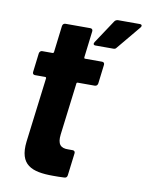

<svg xmlns="http://www.w3.org/2000/svg" viewBox="-80 -758 628 818"><g transform="rotate(10 233.5 -349.5)"><path d="M349 -692 282 -591C277 -583 279 -577 288 -577H365C371 -577 375 -578 379 -584L463 -685C470 -693 468 -700 458 -700H364C359 -700 352 -697 349 -692ZM254 -646H146C139 -646 134 -641 133 -634L119 -519C119 -516 116 -514 114 -514H69C62 -514 57 -509 56 -502L46 -420C45 -413 49 -408 56 -408H101C103 -408 105 -406 105 -403L70 -123C58 -20 114 1 206 1C222 1 238 1 255 0C263 0 267 -5 268 -12L280 -109C281 -116 277 -121 270 -121H251C217 -120 203 -136 208 -178L236 -403C236 -406 238 -408 241 -408H315C322 -408 327 -413 328 -420L338 -502C339 -509 335 -514 328 -514H254C251 -514 250 -516 250 -519L264 -634C265 -641 261 -646 254 -646Z"/></g></svg>

Font: Barlow Semi Condensed
Style: Bold Italic
Weight: 700
Width: 4
Italic angle: -7°
Designer: Jeremy Tribby
Foundry: Tribby Type
Version: Version 1.422;hotconv 1.0.109;makeotfexe 2.5.65596